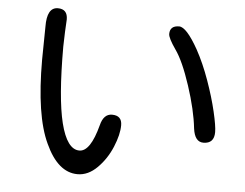

<svg xmlns="http://www.w3.org/2000/svg" viewBox="-52 -764 1104 866"><g transform="rotate(5 500.0 -331.0)"><path d="M506 -199Q506 -157 482.5 -100.5Q459 -44 418 -3Q377 38 329 38Q240 38 183 -87Q125 -210 125 -463L127 -612Q126 -700 176 -700Q220 -700 220 -653L217 -596L215 -530Q215 -298 243 -185Q272 -69 328 -69Q378 -69 410 -191Q423 -243 461 -243Q506 -243 506 -199ZM728 -666Q761 -666 815 -570Q848 -510 874.5 -435.5Q901 -361 916 -297Q931 -233 931 -205Q931 -153 882 -153Q843 -153 835 -213Q826 -296 790.5 -404Q755 -512 720 -561Q686 -610 686 -628Q686 -666 728 -666Z"/></g></svg>

Font: 寒蝉全圆体
Style: Regular
Weight: 400
Designer: Warren2060
      Designed by Motoya company      

      [Varela Round]
      Joe Prince(Latin component); Avraham Cornf
Foundry: ChillType
Version: Version 3.200